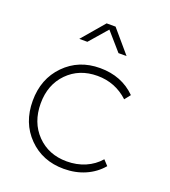

<svg xmlns="http://www.w3.org/2000/svg" viewBox="-135 -837 829 937"><g transform="rotate(20 279.5 -368.5)"><path d="M403.8 -621.1H361.8L280.8 -713.9L200.2 -621.1H158.2L257.8 -737.8H304.2ZM303.2 -522Q416 -522 488.8 -449.2L464.8 -418.9Q397 -481.9 304.2 -481.9Q210 -481.9 149.4 -420.2Q88.9 -358.4 88.9 -261.2Q88.9 -162.6 149.4 -100.3Q210 -38.1 304.2 -38.1Q356.4 -38.1 400.1 -56.9Q443.8 -75.7 474.1 -110.8L499 -84Q464.4 -43 414.1 -21Q363.8 1 303.2 1Q192.4 1 120.1 -72.3Q47.9 -145.5 47.9 -259.8Q47.9 -374 120.4 -448Q192.9 -522 303.2 -522Z"/></g></svg>

Font: Montserrat Ultra Light
Style: Regular
Weight: 200
Designer: Julieta Ulanovsky
Foundry: Julieta Ulanovsky
Version: Version 3.001;PS 003.001;hotconv 1.0.70;makeotf.lib2.5.58329